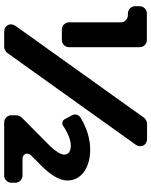

<svg xmlns="http://www.w3.org/2000/svg" viewBox="80 -822 741 942"><g transform="rotate(90 451.0 -350.5)"><path d="M135 0H211C219 0 235 -8 239 -15L690 -646C707 -671 692 -701 661 -701H585C577 -701 561 -693 557 -686L106 -55C89 -30 104 0 135 0ZM124 -283H176C195 -283 211 -299 211 -318V-665C211 -684 195 -700 176 -700H45C26 -700 10 -684 10 -665V-642C10 -623 26 -607 45 -607H54C73 -607 89 -591 89 -572V-318C89 -299 105 -283 124 -283ZM714 -422C660 -422 607 -405 557 -375C541 -365 537 -347 546 -331L565 -296C571 -285 588 -282 598 -290C632 -313 667 -327 695 -327C722 -327 738 -315 738 -295C738 -277 721 -252 700 -229L555 -85C551 -81 545 -66 545 -60V-35C545 -16 561 0 580 0H841C860 0 876 -16 876 -35V-55C876 -74 860 -90 841 -90H758C735 -90 725 -115 741 -131L782 -172C831 -219 865 -265 865 -311C865 -378 802 -422 714 -422Z"/></g></svg>

Font: Trueno
Style: RoundBd
Weight: 700
Designer: Julieta Ulanovsky, Jasper
Foundry: Julieta Ulanovsky, Cannot Into Space Fonts
Version: Version 3.001